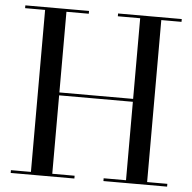

<svg xmlns="http://www.w3.org/2000/svg" viewBox="-53 -803 858 856"><g transform="rotate(5 376.0 -375.0)"><path d="M726 -750V-737.5H635.5V-12.5H726V0H441V-12.5H541V-363.5H211V-12.5H311V0H26V-12.5H115.5V-737.5H26V-750H311V-737.5H211V-376.5H541V-737.5H441V-750Z"/></g></svg>

Font: Bodoni Moda 18pt
Style: Regular
Weight: 400
Designer: Owen Earl
Foundry: indestructible type
Version: Version 2.005